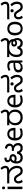

<svg xmlns="http://www.w3.org/2000/svg" viewBox="3026 -3856 844 6935"><g transform="rotate(-90 3447.5 -388.0)"><path d="M173 -536V0H85V-536ZM130 -737Q150 -737 165.5 -723.5Q181 -710 181 -681Q181 -653 165.5 -639Q150 -625 130 -625Q108 -625 93 -639Q78 -653 78 -681Q78 -710 93 -723.5Q108 -737 130 -737Z M741 12Q688 12 653.5 -8Q619 -28 595.5 -59.5Q572 -91 552 -125Q527 -169 509 -191Q491 -213 475.5 -221Q460 -229 440 -229Q406 -229 387.5 -207.5Q369 -186 369 -148Q369 -116 383 -82.5Q397 -49 420 -17L342 14Q319 -18 304 -60Q289 -102 289 -145Q289 -192 309 -228Q329 -264 363 -284.5Q397 -305 439 -305Q501 -305 537 -276Q573 -247 607 -187Q630 -148 649 -121Q668 -94 691.5 -80.5Q715 -67 750 -67Q802 -67 823.5 -103.5Q845 -140 845 -190Q845 -260 815.5 -320Q786 -380 736.5 -420.5Q687 -461 625 -474H291V-551H716Q770 -551 791.5 -556Q813 -561 824 -569Q837 -579 841.5 -591.5Q846 -604 846 -618Q846 -651 830 -682.5Q814 -714 781 -747L846 -790Q893 -738 910 -696.5Q927 -655 927 -612Q927 -593 919 -565.5Q911 -538 886 -516Q861 -494 826 -484Q791 -474 733 -474H709L766 -483Q817 -451 853 -407Q889 -363 908 -310.5Q927 -258 927 -198Q927 -100 878.5 -44Q830 12 741 12Z M1212 12Q1167 12 1130 -2.5Q1093 -17 1065.5 -46Q1038 -75 1023.5 -117.5Q1009 -160 1009 -216Q1009 -288 1034 -344Q1059 -400 1104.5 -432Q1150 -464 1212 -464Q1253 -464 1283.5 -449Q1314 -434 1331 -407Q1348 -380 1348 -342Q1348 -303 1329.5 -273Q1311 -243 1274.5 -226Q1238 -209 1184 -209Q1132 -209 1097 -230Q1062 -251 1043 -274L1063 -340Q1076 -322 1104 -300.5Q1132 -279 1177 -279Q1226 -279 1248 -295Q1270 -311 1270 -338Q1270 -365 1253 -379.5Q1236 -394 1210 -394Q1168 -394 1141 -369Q1114 -344 1101.5 -303Q1089 -262 1089 -215V-205Q1089 -165 1099.5 -138.5Q1110 -112 1128 -96.5Q1146 -81 1170.5 -74Q1195 -67 1222 -67Q1289 -67 1321.5 -103.5Q1354 -140 1363 -195H1440Q1446 -128 1482 -97.5Q1518 -67 1566 -67Q1621 -67 1644.5 -95Q1668 -123 1668 -162Q1668 -201 1649.5 -231Q1631 -261 1601 -280.5Q1571 -300 1535 -307L1603 -352Q1653 -332 1685.5 -303Q1718 -274 1734 -237Q1750 -200 1750 -156Q1750 -83 1706.5 -35.5Q1663 12 1571 12Q1528 12 1495 0Q1462 -12 1435.5 -37.5Q1409 -63 1386 -102L1419 -103Q1389 -60 1359.5 -34.5Q1330 -9 1294.5 1.5Q1259 12 1212 12ZM1158 -412Q1104 -429 1079 -465Q1054 -501 1054 -536Q1054 -567 1069.5 -592.5Q1085 -618 1121 -634.5Q1157 -651 1217 -653L1225 -575Q1176 -574 1154.5 -561.5Q1133 -549 1133 -525Q1133 -502 1153.5 -485Q1174 -468 1215 -458ZM1467 -306V-381H1524Q1567 -381 1591 -387Q1615 -393 1628 -406Q1639 -417 1644 -430.5Q1649 -444 1649 -460Q1649 -493 1627.5 -520Q1606 -547 1539 -560L1567 -636Q1650 -618 1690.5 -573Q1731 -528 1731 -469Q1731 -425 1706 -383Q1681 -341 1622 -320Q1609 -316 1599 -312.5Q1589 -309 1577.5 -307.5Q1566 -306 1546 -306Z M2076 -546Q2145 -546 2194.5 -516Q2244 -486 2270.5 -431.5Q2297 -377 2297 -304V-251H1930Q1932 -160 1976.5 -112.5Q2021 -65 2101 -65Q2152 -65 2191.5 -74.5Q2231 -84 2273 -102V-25Q2232 -7 2192 1.5Q2152 10 2097 10Q2021 10 1962.5 -21Q1904 -52 1871.5 -113.5Q1839 -175 1839 -264Q1839 -352 1868.5 -415Q1898 -478 1951.5 -512Q2005 -546 2076 -546ZM2075 -474Q2012 -474 1975.5 -433.5Q1939 -393 1932 -321H2205Q2205 -367 2191 -401Q2177 -435 2148.5 -454.5Q2120 -474 2075 -474Z M2674 12Q2593 12 2528.5 -19Q2464 -50 2427 -109.5Q2390 -169 2390 -255Q2390 -312 2405.5 -356Q2421 -400 2449 -433Q2477 -466 2516 -488L2534 -474H2390V-551H2746Q2800 -551 2822 -556Q2844 -561 2855 -569Q2868 -579 2872.5 -591.5Q2877 -604 2877 -618Q2877 -651 2861 -682.5Q2845 -714 2812 -747L2877 -790Q2924 -738 2941 -696.5Q2958 -655 2958 -612Q2958 -593 2950 -565.5Q2942 -538 2917 -516Q2904 -504 2886 -494.5Q2868 -485 2844 -480L2839 -488Q2877 -464 2903.5 -431.5Q2930 -399 2944 -356Q2958 -313 2958 -255Q2958 -177 2924 -117Q2890 -57 2826.5 -22.5Q2763 12 2674 12ZM2675 -69Q2743 -69 2787.5 -96Q2832 -123 2854 -169.5Q2876 -216 2876 -272Q2876 -337 2849.5 -382.5Q2823 -428 2778 -452Q2733 -476 2676 -476Q2614 -476 2568 -450.5Q2522 -425 2497 -379.5Q2472 -334 2472 -272Q2472 -175 2527.5 -122Q2583 -69 2675 -69Z M3271 -546Q3340 -546 3389.5 -516Q3439 -486 3465.5 -431.5Q3492 -377 3492 -304V-251H3125Q3127 -160 3171.5 -112.5Q3216 -65 3296 -65Q3347 -65 3386.5 -74.5Q3426 -84 3468 -102V-25Q3427 -7 3387 1.5Q3347 10 3292 10Q3216 10 3157.5 -21Q3099 -52 3066.5 -113.5Q3034 -175 3034 -264Q3034 -352 3063.5 -415Q3093 -478 3146.5 -512Q3200 -546 3271 -546ZM3270 -474Q3207 -474 3170.5 -433.5Q3134 -393 3127 -321H3400Q3400 -367 3386 -401Q3372 -435 3343.5 -454.5Q3315 -474 3270 -474Z M4026 12Q3973 12 3938.5 -8Q3904 -28 3880.5 -59.5Q3857 -91 3837 -125Q3812 -169 3794 -191Q3776 -213 3760.5 -221Q3745 -229 3725 -229Q3691 -229 3672.5 -207.5Q3654 -186 3654 -148Q3654 -116 3668 -82.5Q3682 -49 3705 -17L3627 14Q3604 -18 3589 -60.5Q3574 -103 3574 -146Q3574 -192 3594 -228Q3614 -264 3648 -284.5Q3682 -305 3724 -305Q3766 -305 3795 -292Q3824 -279 3846.5 -253Q3869 -227 3892 -187Q3915 -148 3934.5 -121Q3954 -94 3977 -80.5Q4000 -67 4033 -67Q4083 -67 4107 -103Q4131 -139 4131 -194Q4131 -239 4113 -286Q4095 -333 4047 -387L4115 -435Q4162 -384 4187.5 -327Q4213 -270 4213 -203Q4213 -101 4164 -44.5Q4115 12 4026 12ZM3884 -315Q3860 -315 3843 -332Q3826 -349 3826 -374Q3826 -399 3843 -416Q3860 -433 3884 -433Q3909 -433 3925.5 -416Q3942 -399 3942 -374Q3942 -349 3925.5 -332Q3909 -315 3884 -315ZM3575 -474V-551H4001Q4055 -551 4077 -556Q4099 -561 4110 -569Q4123 -579 4127.5 -591.5Q4132 -604 4132 -618Q4132 -651 4116 -682.5Q4100 -714 4067 -747L4132 -790Q4179 -738 4196 -696.5Q4213 -655 4213 -612Q4213 -593 4205 -565.5Q4197 -538 4172 -516Q4146 -494 4111.5 -484Q4077 -474 4020 -474Z M4540 -545Q4638 -545 4685 -502Q4732 -459 4732 -365V0H4668L4651 -76H4647Q4624 -47 4599.5 -27.5Q4575 -8 4543.5 1Q4512 10 4467 10Q4419 10 4380.5 -7Q4342 -24 4320 -59.5Q4298 -95 4298 -149Q4298 -229 4361 -272.5Q4424 -316 4555 -320L4646 -323V-355Q4646 -422 4617 -448Q4588 -474 4535 -474Q4493 -474 4455 -461.5Q4417 -449 4384 -433L4357 -499Q4392 -518 4440 -531.5Q4488 -545 4540 -545ZM4566 -259Q4466 -255 4427.5 -227Q4389 -199 4389 -148Q4389 -103 4416.5 -82Q4444 -61 4487 -61Q4555 -61 4600 -98.5Q4645 -136 4645 -214V-262Z M5029 12Q4951 12 4903 -46Q4855 -104 4855 -220Q4855 -282 4872.5 -334Q4890 -386 4925 -425.5Q4960 -465 5010 -487L5025 -474H4855V-551H5331Q5384 -551 5406.5 -556Q5429 -561 5439 -569Q5453 -579 5457 -591.5Q5461 -604 5461 -618Q5461 -651 5445 -682.5Q5429 -714 5396 -747L5461 -790Q5508 -738 5525 -696.5Q5542 -655 5542 -612Q5542 -593 5534 -565.5Q5526 -538 5501 -516Q5491 -507 5476.5 -499Q5462 -491 5444 -485.5Q5426 -480 5402 -477L5405 -488Q5440 -474 5462 -450Q5484 -426 5494.5 -397Q5505 -368 5505 -337Q5505 -319 5502.5 -305Q5500 -291 5492 -275Q5490 -271 5485 -268Q5480 -265 5478 -261Q5461 -232 5430 -213Q5399 -194 5355 -194Q5322 -194 5294.5 -205.5Q5267 -217 5250 -241Q5233 -265 5233 -301Q5233 -353 5267.5 -377.5Q5302 -402 5347 -402Q5381 -402 5404.5 -393.5Q5428 -385 5446 -372Q5491 -347 5516.5 -296.5Q5542 -246 5542 -184Q5542 -125 5518.5 -81Q5495 -37 5455 -12.5Q5415 12 5363 12Q5295 12 5254.5 -14.5Q5214 -41 5179 -104L5211 -109Q5188 -58 5159.5 -32Q5131 -6 5098 3Q5065 12 5029 12ZM5040 -67Q5090 -67 5119 -100.5Q5148 -134 5157 -184H5233Q5243 -123 5276.5 -95Q5310 -67 5355 -67Q5385 -67 5410.5 -79Q5436 -91 5451.5 -117Q5467 -143 5467 -185Q5467 -223 5455 -258.5Q5443 -294 5418.5 -317.5Q5394 -341 5356 -341Q5335 -341 5321.5 -330.5Q5308 -320 5308 -301Q5308 -279 5321 -268Q5334 -257 5360 -257Q5376 -257 5393.5 -264.5Q5411 -272 5423 -289.5Q5435 -307 5435 -337Q5435 -367 5419.5 -392.5Q5404 -418 5375.5 -437Q5347 -456 5308.5 -466Q5270 -476 5224 -476H5189Q5127 -476 5080 -457Q5033 -438 5001 -403.5Q4969 -369 4953 -322Q4937 -275 4937 -220Q4937 -137 4964 -102Q4991 -67 5040 -67Z M6132 -269Q6132 -180 6101.5 -117.5Q6071 -55 6015 -22.5Q5959 10 5882 10Q5811 10 5755.5 -22.5Q5700 -55 5668 -117.5Q5636 -180 5636 -269Q5636 -402 5703 -474Q5770 -546 5885 -546Q5958 -546 6013.5 -513.5Q6069 -481 6100.5 -419.5Q6132 -358 6132 -269ZM5727 -269Q5727 -206 5743.5 -159.5Q5760 -113 5795 -88Q5830 -63 5884 -63Q5938 -63 5973 -88Q6008 -113 6024.5 -159.5Q6041 -206 6041 -269Q6041 -333 6024 -378Q6007 -423 5972.5 -447.5Q5938 -472 5883 -472Q5801 -472 5764 -418Q5727 -364 5727 -269Z M6669 12Q6616 12 6581.5 -8Q6547 -28 6523.5 -59.5Q6500 -91 6480 -125Q6455 -169 6437 -191Q6419 -213 6403.5 -221Q6388 -229 6368 -229Q6334 -229 6315.5 -207.5Q6297 -186 6297 -148Q6297 -116 6311 -82.5Q6325 -49 6348 -17L6270 14Q6247 -18 6232 -60.5Q6217 -103 6217 -146Q6217 -192 6237 -228Q6257 -264 6291 -284.5Q6325 -305 6367 -305Q6409 -305 6438 -292Q6467 -279 6489.5 -253Q6512 -227 6535 -187Q6558 -148 6577.5 -121Q6597 -94 6620 -80.5Q6643 -67 6676 -67Q6726 -67 6750 -103Q6774 -139 6774 -194Q6774 -239 6756 -286Q6738 -333 6690 -387L6758 -435Q6805 -384 6830.5 -327Q6856 -270 6856 -203Q6856 -101 6807 -44.5Q6758 12 6669 12ZM6527 -315Q6503 -315 6486 -332Q6469 -349 6469 -374Q6469 -399 6486 -416Q6503 -433 6527 -433Q6552 -433 6568.5 -416Q6585 -399 6585 -374Q6585 -349 6568.5 -332Q6552 -315 6527 -315ZM6218 -474V-551H6644Q6698 -551 6720 -556Q6742 -561 6753 -569Q6766 -579 6770.5 -591.5Q6775 -604 6775 -618Q6775 -651 6759 -682.5Q6743 -714 6710 -747L6775 -790Q6822 -738 6839 -696.5Q6856 -655 6856 -612Q6856 -593 6848 -565.5Q6840 -538 6815 -516Q6789 -494 6754.5 -484Q6720 -474 6663 -474Z"/></g></svg>

Font: lkannada15
Style: Book
Weight: 400
Designer: Jelle Bosma - Monotype Design Team
Foundry: Monotype Imaging Inc.
Version: Version 2.003